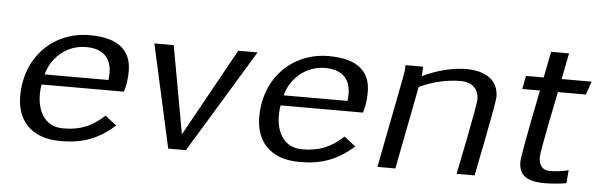

<svg xmlns="http://www.w3.org/2000/svg" viewBox="-41 -684 2573 821"><g transform="rotate(5 1245.0 -273.5)"><path d="M50 -169C50 -72 104 8 239 8C333 8 400 -17 470 -79L421 -117C368 -68 318 -47 245 -47C161 -47 133 -118 133 -183C133 -198 134 -213 137 -226H490C490 -226 503 -259 503 -315C503 -400 452 -454 324 -454C169 -454 50 -338 50 -169ZM146 -270C163 -338 225 -402 313 -402C394 -402 422 -356 422 -299C422 -290 421 -280 420 -270Z M602 -443 700 0H776L1045 -443H962L753 -66L685 -443Z M1076 -169C1076 -72 1130 8 1265 8C1359 8 1426 -17 1496 -79L1447 -117C1394 -68 1344 -47 1271 -47C1187 -47 1159 -118 1159 -183C1159 -198 1160 -213 1163 -226H1516C1516 -226 1529 -259 1529 -315C1529 -400 1478 -454 1350 -454C1195 -454 1076 -338 1076 -169ZM1172 -270C1189 -338 1251 -402 1339 -402C1420 -402 1448 -356 1448 -299C1448 -290 1447 -280 1446 -270Z M1598 0H1675L1744 -356C1799 -382 1862 -397 1920 -397C1974 -397 1999 -365 1999 -325C1999 -298 1938 0 1938 0H2015C2015 0 2079 -313 2079 -343C2079 -410 2029 -450 1941 -450C1878 -450 1811 -431 1753 -403C1754 -417 1755 -430 1755 -444H1680C1680 -425 1677 -405 1673 -386Z M2186 -386H2262C2262 -386 2205 -107 2205 -75C2205 -21 2235 7 2316 7C2345 7 2379 4 2409 -1L2414 -57C2389 -51 2360 -47 2335 -47C2297 -47 2286 -74 2286 -102C2286 -131 2339 -386 2339 -386H2459L2479 -443H2350L2372 -555H2295L2273 -443H2197Z"/></g></svg>

Font: KpSans
Style: Italic
Weight: 400
Italic angle: -11°
Version: Version 0.66